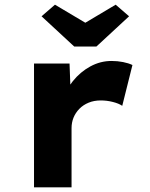

<svg xmlns="http://www.w3.org/2000/svg" viewBox="-20 -803 642 823"><path d="M125.8 0V-530.7H278.1L284.9 -348.3L246.9 -367.4Q260.4 -416 292.6 -455.6Q324.7 -495.3 367.6 -518.5Q410.5 -541.7 458.1 -541.7Q483.6 -541.7 507.4 -537Q531.2 -532.3 547.7 -524.3L504 -349.4Q489.2 -359.6 463.6 -366Q438.1 -372.5 411.8 -372.5Q383 -372.5 359.7 -362.8Q336.4 -353.2 320.1 -336.5Q303.8 -319.8 295.2 -298.8Q286.7 -277.7 286.7 -253.9V0ZM298.1 -603.6 158.1 -733.2 215.6 -782.9 360.7 -696.6H330.7L475.8 -782.9L533.3 -733.2L393.3 -603.6Z"/></svg>

Font: Lexend Exa
Style: Regular
Weight: 400
Designer: Bonnie Shaver-Troup, Thomas Jockin
Foundry: Lexend
Version: Version 1.007